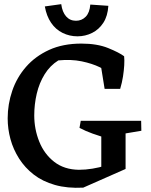

<svg xmlns="http://www.w3.org/2000/svg" viewBox="-20 -884 727 925"><path d="M381 20Q304 24 244.5 7Q185 -10 142.5 -43Q100 -76 72 -120Q44 -164 30.5 -213.5Q17 -263 17 -314Q17 -382 39 -446.5Q61 -511 105.5 -562Q150 -613 216.5 -643.5Q283 -674 372 -674Q448 -674 501 -652.5Q554 -631 578 -613L549 -506Q544 -510 521 -526Q498 -542 461 -560Q424 -578 373.5 -588.5Q323 -599 261 -593Q221 -568 195 -526Q169 -484 157 -432.5Q145 -381 145 -328Q145 -262 169 -202Q193 -142 241 -104.5Q289 -67 360 -66Q392 -66 425.5 -71.5Q459 -77 489 -86.5Q519 -96 540 -105L585 -70ZM490 -219Q461 -228 427 -240Q393 -252 363 -268L369 -302H478ZM468 -61V-302H585V-70ZM512 -229 486 -302H660L661 -254ZM484 -456 464 -580 578 -613Q580 -595 578.5 -569.5Q577 -544 572.5 -515Q568 -486 559 -456ZM353 -709Q315 -709 281.5 -725.5Q248 -742 226 -774.5Q204 -807 196 -853L275 -864Q280 -826 298.5 -805Q317 -784 346 -784Q374 -784 393 -803.5Q412 -823 415 -862L502 -856Q499 -807 478 -774.5Q457 -742 424 -725.5Q391 -709 353 -709Z"/></svg>

Font: Eczar Medium
Style: Regular
Weight: 500
Designer: Vaibhav Singh
Foundry: Rosetta Type Foundry
Version: Version 2.000